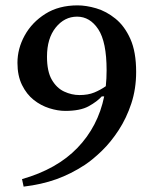

<svg xmlns="http://www.w3.org/2000/svg" viewBox="-20 -685 577 715"><path d="M269 -665Q301 -665 338.5 -654Q376 -643 410 -615.5Q444 -588 465.5 -540Q487 -492 487 -417Q487 -354 469 -299.5Q451 -245 422 -200.5Q393 -156 359.5 -123.5Q326 -91 296 -71Q244 -37 189.5 -17.5Q135 2 68 10L62 -18Q192 -55 268.5 -134.5Q345 -214 368 -326H359Q342 -307 310.5 -289.5Q279 -272 223 -272Q195 -272 163.5 -282Q132 -292 105.5 -313Q79 -334 62 -368.5Q45 -403 45 -451Q45 -504 72 -553Q99 -602 149 -633.5Q199 -665 269 -665ZM377 -423Q377 -529 346 -576Q315 -623 267 -623Q220 -623 187.5 -582.5Q155 -542 155 -474Q155 -419 173 -388Q191 -357 219 -344Q247 -331 276 -331Q308 -331 331 -340.5Q354 -350 374 -364Q377 -393 377 -423Z"/></svg>

Font: Gulzar
Style: Regular
Weight: 400
Designer: Borna Izadpanah, Alice Savoie, Simon Cozens, Fiona Ross
Version: Version 1.000;[7b34f74]; ttfautohint (v1.8.4)